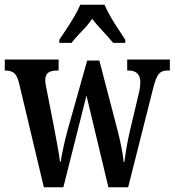

<svg xmlns="http://www.w3.org/2000/svg" viewBox="-21 -786 733 806"><path d="M59 -437Q51 -469 38 -479.5Q25 -490 1 -490H-1V-536H225V-490H218Q194 -490 181.5 -481Q169 -472 169 -448Q169 -439 171.5 -427Q174 -415 176 -404L206 -251Q213 -215 220.5 -172.5Q228 -130 231 -107H234Q237 -131 245.5 -169Q254 -207 262 -237L345 -532H396L473 -237Q478 -218 483.5 -193Q489 -168 493 -144.5Q497 -121 498 -106H501Q504 -130 509.5 -163Q515 -196 524 -235L561 -391Q568 -420 568 -441Q568 -490 518 -490H513V-536H692V-490H681Q658 -490 645.5 -475.5Q633 -461 621 -412L517 0H434L342 -385L245 0H163ZM228 -619Q241 -638 258 -664Q275 -690 291 -717Q307 -744 316 -766H418Q427 -744 442.5 -717Q458 -690 475.5 -664Q493 -638 505 -619V-606H454Q438 -626 411.5 -654Q385 -682 366 -707Q348 -681 322.5 -655Q297 -629 279 -606H228Z"/></svg>

Font: Noto Serif Myanmar ExtraCondensed SemiBold
Style: Regular
Weight: 600
Width: 2
Designer: Ben Mitchell and the Monotype Design Team
Foundry: Monotype Imaging Inc.
Version: Version 2.106; ttfautohint (v1.8.4.7-5d5b)